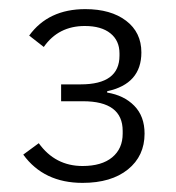

<svg xmlns="http://www.w3.org/2000/svg" viewBox="-20 -724 386 421"><path d="M114 -539H157Q242 -539 242 -602V-607Q242 -635 222 -651Q202 -667 166 -667Q108 -667 76 -621L44 -646Q86 -704 167 -704Q223 -704 256.5 -678.5Q290 -653 290 -609Q290 -540 215 -524V-521Q252 -515 274.5 -492Q297 -469 297 -431Q297 -382 260.5 -352.5Q224 -323 161 -323Q76 -323 31 -385L65 -410Q101 -360 161 -360Q203 -360 226 -379Q249 -398 249 -431V-437Q249 -502 162 -502H114Z"/></svg>

Font: IBM Plex Sans Light
Style: Regular
Weight: 300
Designer: Mike Abbink, Paul van der Laan, Pieter van Rosmalen
Foundry: Bold Monday
Version: Version 3.0